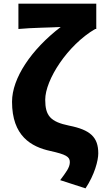

<svg xmlns="http://www.w3.org/2000/svg" viewBox="-20 -819 579 1053"><path d="M449 214C499 139 519 61 519 22C519 -67 475 -107 359 -130C257 -151 228 -184 228 -272C228 -381 350 -571 502 -660H508V-799H81V-660C150 -667 268 -668 313 -671C151 -547 46 -390 46 -261C46 -73 151 -14 256 9C341 28 363 40 363 70C363 100 342 126 310 169Z"/></svg>

Font: Noto Sans CJK JP Black
Style: Regular
Weight: 900
Designer: Ryoko NISHIZUKA (kana & ideographs); Paul D. Hunt (Latin, Greek & Cyrillic); Wenlong ZHANG (bopomofo); Sandoll Communica
Foundry: Adobe Systems Incorporated
Version: Version 1.004;PS 1.004;hotconv 1.0.82;makeotf.lib2.5.63406